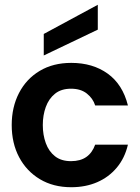

<svg xmlns="http://www.w3.org/2000/svg" viewBox="-20 -771 584 803"><path d="M278 12Q203 12 147 -21.5Q91 -55 60 -113.5Q29 -172 29 -248Q29 -323 59.5 -382Q90 -441 146 -474.5Q202 -508 278 -508Q368 -508 430.5 -463Q493 -418 515 -330H378Q369 -359 343.5 -379.5Q318 -400 277 -400Q236 -400 210 -379Q184 -358 171.5 -323.5Q159 -289 159 -248Q159 -207 171.5 -172.5Q184 -138 210 -117.5Q236 -97 277 -97Q316 -97 341 -114.5Q366 -132 378 -166H515Q502 -110 468.5 -70Q435 -30 386.5 -9Q338 12 278 12ZM163 -539V-629L389 -751V-647Z"/></svg>

Font: Rethink Sans
Style: Bold
Weight: 700
Designer: The Rethink Sans project authors (Hans Thiessen). DM Sans designed by Colophon Foundry.
Foundry: Rethink Communications LLC
Version: Version 1.001